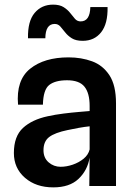

<svg xmlns="http://www.w3.org/2000/svg" viewBox="-20 -804 592 830"><path d="M210.5 6Q135.5 6 87.8 -35.5Q40 -77 40 -142.5Q40 -214.5 79.2 -250.8Q118.5 -287 186.5 -301.5Q218.5 -308.5 254.2 -313Q290 -317.5 320.5 -320Q351 -322.5 367.5 -324V-346Q367.5 -401.5 345.2 -429.2Q323 -457 270 -457Q219 -457 193 -436.8Q167 -416.5 165.5 -351.5H58Q49 -457.5 110.2 -506.8Q171.5 -556 276.5 -556Q331.5 -556 378 -539Q424.5 -522 453 -478.8Q481.5 -435.5 481.5 -357V0H366L367.5 -122.5Q358 -67 319.2 -30.5Q280.5 6 210.5 6ZM242 -83Q267.5 -83 294.5 -92.2Q321.5 -101.5 341.8 -118.2Q362 -135 367.5 -158V-258Q347.5 -256 320.2 -251.2Q293 -246.5 273.5 -242Q217.5 -230.5 192.8 -211.8Q168 -193 168 -154.5Q168 -121.5 190.2 -102.2Q212.5 -83 242 -83ZM337.5 -627.5Q308 -627.5 290.5 -638.5Q273 -649.5 261.8 -664Q250.5 -678.5 240.8 -689.5Q231 -700.5 216.5 -700.5Q176.5 -700.5 176 -638.5H101Q99.5 -712.5 129.8 -748.2Q160 -784 209.5 -784Q238 -784 255.2 -773Q272.5 -762 283.5 -747.8Q294.5 -733.5 304.2 -722.5Q314 -711.5 328.5 -711.5Q369 -711.5 370.5 -773.5H445Q446.5 -701.5 417.2 -664.5Q388 -627.5 337.5 -627.5Z"/></svg>

Font: Spline Sans Medium
Style: Regular
Weight: 500
Designer: Eben Sorkin, Mirko Velimirovic
Foundry: Sorkin Type
Version: Version 1.000; ttfautohint (v1.8.3)